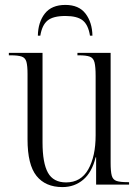

<svg xmlns="http://www.w3.org/2000/svg" viewBox="-20 -751 566 781"><path d="M234 10Q165 10 128.5 -35.5Q92 -81 92 -184V-450Q92 -483 87.5 -499.5Q83 -516 68 -521Q53 -526 23 -526H16V-536H153V-172Q153 -88 175 -48.5Q197 -9 249 -9Q309 -9 339 -62Q369 -115 369 -201V-442Q369 -479 364.5 -497Q360 -515 345.5 -520.5Q331 -526 300 -526H295V-536H430V-89Q430 -54 434.5 -37Q439 -20 454 -15Q469 -10 499 -10H505V0H371V-111H369Q354 -50 318.5 -20Q283 10 234 10ZM134 -606Q135 -661 162.5 -696Q190 -731 246 -731Q301 -731 328 -695.5Q355 -660 356 -606H346Q339 -650 316.5 -668Q294 -686 246 -686Q196 -686 173.5 -667.5Q151 -649 144 -606Z"/></svg>

Font: Noto Serif Display Condensed Light
Style: Regular
Weight: 300
Width: 3
Designer: Monotype Design Team
Foundry: Monotype Imaging Inc.
Version: Version 2.009